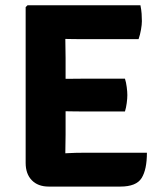

<svg xmlns="http://www.w3.org/2000/svg" viewBox="-20 -703 612 726"><path d="M77 -676 84 -683H227V-557.5Q227 -536.5 227.5 -520.5Q228 -504.5 228 -484V-193Q228 -174.5 227.5 -159Q227 -143.5 227 -124V2.5H164.5Q123.5 2.5 100.2 -21.5Q77 -45.5 77 -87ZM452.5 -405.5Q457 -391.5 459.2 -373.8Q461.5 -356 461.5 -343.5Q461.5 -330.5 459.2 -313.2Q457 -296 452.5 -281.5H295Q282.5 -281.5 260.2 -281.8Q238 -282 214.8 -282.5Q191.5 -283 175.5 -283V-404Q191.5 -404.5 214.8 -404.8Q238 -405 260.2 -405.2Q282.5 -405.5 295 -405.5ZM511 -683Q514.5 -666 515.5 -651Q516.5 -636 516.5 -623Q516.5 -610 513.2 -591.2Q510 -572.5 504 -555H295Q282.5 -555 260.2 -555.2Q238 -555.5 214.8 -556Q191.5 -556.5 175.5 -557V-683ZM535.5 -125.5Q535.5 -62 515.5 -29.8Q495.5 2.5 435 2.5H175.5V-120.5Q206.5 -122 235.2 -123.8Q264 -125.5 300 -125.5Z"/></svg>

Font: Signika Negative Light
Style: Bold
Weight: 700
Version: Version 2.001